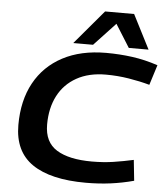

<svg xmlns="http://www.w3.org/2000/svg" viewBox="-61 -990 910 1054"><g transform="rotate(5 393.5 -463.0)"><path d="M451 10Q257 10 156 -59Q55 -128 55 -274Q55 -409 108.5 -506.5Q162 -604 262 -657Q362 -710 501 -710Q575 -710 645 -700.5Q715 -691 787 -667L752 -556Q698 -571 636 -581Q574 -591 510 -591Q416 -591 349 -553.5Q282 -516 247 -448.5Q212 -381 212 -290Q212 -193 280 -151Q348 -109 474 -109Q538 -109 593.5 -117.5Q649 -126 703 -138L715 -24Q652 -7 587.5 1.5Q523 10 451 10ZM316 -748 475 -936H635L731 -748H622L543 -874L425 -748Z"/></g></svg>

Font: Georama Extended SemiBold
Style: Italic
Weight: 600
Width: 7
Italic angle: -9°
Designer: Jean-Baptiste Levee
Foundry: Production Type
Version: Version 1.000